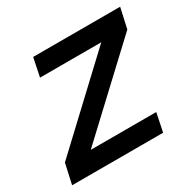

<svg xmlns="http://www.w3.org/2000/svg" viewBox="-146 -657 782 782"><g transform="rotate(-30 245.5 -266.0)"><path d="M-21 0 0 -95 373 -445H85L103 -532H512L491 -437L117 -87H425L407 0Z"/></g></svg>

Font: Geist Medium
Style: Italic
Weight: 500
Italic angle: -12°
Designer: Basement.studio, Andrés Briganti, Mateo Zaragoza
Foundry: Basement.studio, Vercel, Andrés Briganti, Guido Ferreyra, Mateo Zaragoza
Version: Version 1.500; ttfautohint (v1.8.4.7-5d5b)